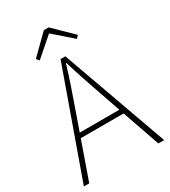

<svg xmlns="http://www.w3.org/2000/svg" viewBox="-220 -1034 1014 1143"><g transform="rotate(-30 287.0 -462.5)"><path d="M11 0 270 -726H303L563 0H523L372 -435Q349 -501 329 -560.5Q309 -620 289 -688H285Q265 -620 244.5 -560.5Q224 -501 201 -435L48 0ZM123 -258V-290H447V-258ZM159 -781 143 -800 270 -925H303L431 -800L415 -781L289 -891H285Z"/></g></svg>

Font: Noto Sans HK Thin Thin
Style: Regular
Weight: 250
Version: Version 2.004-H2;hotconv 1.0.118;makeotfexe 2.5.65603